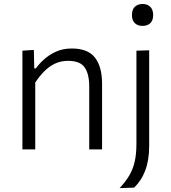

<svg xmlns="http://www.w3.org/2000/svg" viewBox="-20 -750 860 964"><path d="M92.5 0Q92.5 -55.5 92.5 -107Q92.5 -158.5 92.5 -219.5V-269.5Q92.5 -324 92.5 -381.5Q92.5 -439 92.5 -495.5L150 -499.5L152 -406.5H160Q175.5 -428.5 200.8 -451.5Q226 -474.5 260.8 -490.5Q295.5 -506.5 340.5 -506.5Q421 -506.5 456.8 -460.8Q492.5 -415 492.5 -329Q492.5 -296.5 492.5 -272.5Q492.5 -248.5 492.5 -219.5Q492.5 -161 492.5 -108.2Q492.5 -55.5 492.5 0H428Q428 -55.5 428 -108Q428 -160.5 428 -217V-315Q428 -379 405 -411.8Q382 -444.5 321.5 -444.5Q284.5 -444.5 254.5 -429.8Q224.5 -415 200.5 -390.2Q176.5 -365.5 157 -335.5V-217Q157 -158 157 -106.8Q157 -55.5 157 0ZM580.5 194.5Q610 163 628.8 131.5Q647.5 100 656.2 61.8Q665 23.5 665 -28.5V-219.5V-269.5Q665 -312.5 665 -350Q665 -387.5 665 -423Q665 -458.5 665 -495.5L729 -497.5Q729 -460.5 729 -424.8Q729 -389 729 -351.2Q729 -313.5 729 -269.5Q729 -209.5 729 -165.2Q729 -121 729 -86Q729 -51 729 -18.5Q729 19.5 723.8 50.8Q718.5 82 708.5 108Q698.5 134 684.5 154.8Q670.5 175.5 653.5 192ZM695 -620Q672 -620 657.2 -633.5Q642.5 -647 642.5 -675Q642.5 -702.5 657.2 -716.2Q672 -730 696 -730Q720 -730 734.5 -715.8Q749 -701.5 749 -675Q749 -647 734.5 -633.5Q720 -620 695 -620Z"/></svg>

Font: Commissioner Thin Light
Style: Regular
Weight: 300
Version: Version 1.000